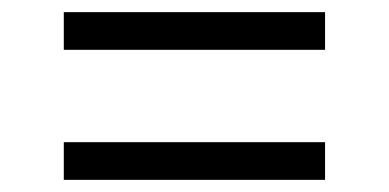

<svg xmlns="http://www.w3.org/2000/svg" viewBox="-20 -488 640 316"><path d="M85 -406V-468H515V-406ZM85 -192V-254H515V-192Z"/></svg>

Font: Source Code Variable
Style: Regular
Weight: 400
Monospace: yes
Designer: Paul D. Hunt, Teo Tuominen
Foundry: Adobe Systems Incorporated
Version: Version 1.010;hotconv 1.0.106;makeotfexe 2.5.65593